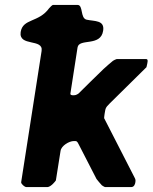

<svg xmlns="http://www.w3.org/2000/svg" viewBox="-20 -760 620 780"><path d="M64 -630C55 -569 157 -605 149 -553L66 -20C65 -13 80 0 87 0H173C180 0 190 -8 195 -13C199 -17 207 -26 207 -27L226 -147C229 -168 261 -187 280 -187C292 -187 293 -187 300 -173L372 -33C374 -30 389 -12 394 -7C397 -5 405 0 407 0H513C525 0 529 -12 530 -20C531 -28 531 -31 526 -40L403 -280C403 -281 404 -293 405 -298C409 -321 408 -322 426 -340C448 -362 553 -465 575 -487C575 -489 578 -498 578 -500C578 -503 584 -520 574 -520H454C453 -520 441 -515 439 -513C435 -510 407 -486 401 -480C385 -465 314 -395 299 -380C290 -374 286 -373 278 -373C274 -373 265 -373 266 -380L295 -567C301 -606 389 -569 399 -635C406 -679 364 -673 332 -680C305 -686 319 -740 295 -740H195C193 -740 183 -731 180 -727C137 -667 73 -686 64 -630Z"/></svg>

Font: Asimov Print
Style: CIt
Weight: 500
Designer: Google
Version: Version 2.000980: 2014